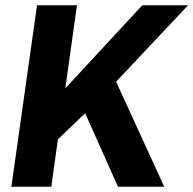

<svg xmlns="http://www.w3.org/2000/svg" viewBox="-20 -706 731 726"><path d="M227 -372 518 -686H691L419 -397L601 0H426L302 -278L199 -179L174 0H23L120 -686H271Z"/></svg>

Font: Chivo
Style: Bold Italic
Weight: 700
Italic angle: -8.05°
Designer: Hector Gatti
Foundry: Omnibus-Type
Version: Version 1.007